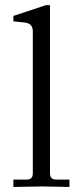

<svg xmlns="http://www.w3.org/2000/svg" viewBox="-20 -742 321 763"><path d="M33.2 1V-28.3H85.9Q110.4 -28.3 110.4 -52.7V-616.7Q110.4 -648.9 79.1 -652.3L33.2 -657.2V-678.7L163.1 -721.7H178.7V-52.7Q178.7 -28.3 203.1 -28.3H255.9V1Q254.4 1 207.8 0Q161.1 -1 144.5 -1Q127.9 -1 81.3 0Q34.7 1 33.2 1Z"/></svg>

Font: Theano Old Style
Style: Regular
Weight: 400
Designer: Alexey Kryukov
Version: Version 2.00